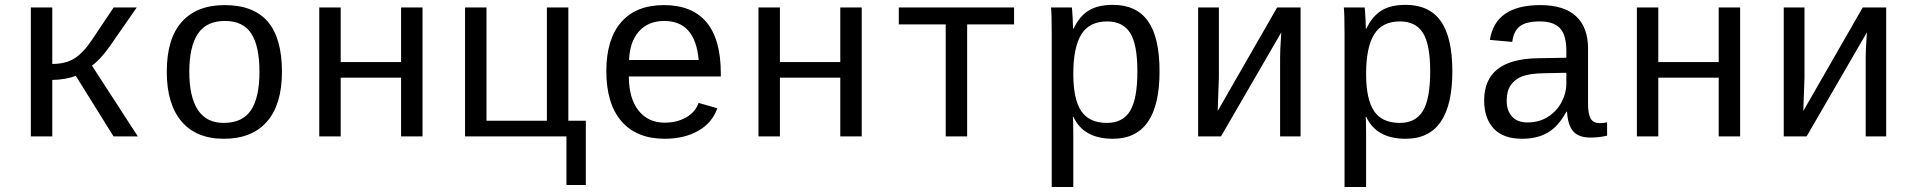

<svg xmlns="http://www.w3.org/2000/svg" viewBox="-20 -559 7841 787"><path d="M106.4 -528.3H194.3V-296.9Q249.5 -296.9 285.6 -319.8Q321.8 -342.8 357.9 -397L445.8 -528.3H540.5L430.2 -369.6Q392.1 -315.4 356.9 -290L544.9 0H445.3L290.5 -248.5Q273.9 -241.2 247.1 -236.3Q220.2 -231.4 194.3 -231.4V0H106.4Z M1135.7 -264.6Q1135.7 -131.3 1074.5 -60.8Q1013.2 9.8 897.5 9.8Q784.2 9.8 723.9 -61.5Q663.6 -132.8 663.6 -264.6Q663.6 -400.9 725.3 -469.5Q787.1 -538.1 900.4 -538.1Q1019.5 -538.1 1077.6 -470.2Q1135.7 -402.3 1135.7 -264.6ZM1043.5 -264.6Q1043.5 -369.6 1010 -421.4Q976.6 -473.1 901.9 -473.1Q826.2 -473.1 791 -420.4Q755.9 -367.7 755.9 -264.6Q755.9 -162.1 791 -108.6Q826.2 -55.2 896.5 -55.2Q974.1 -55.2 1008.8 -107.4Q1043.5 -159.7 1043.5 -264.6Z M1376.5 -528.3V-304.7H1624V-528.3H1711.9V0H1624V-240.7H1376.5V0H1288.6V-528.3Z M1974.1 -528.3V-64H2221.7V-528.3H2309.6V-64H2381.3V199.2H2301.8V0H1886.2V-528.3Z M2557.6 -245.6Q2557.6 -156.7 2596.9 -106.4Q2636.2 -56.2 2704.6 -56.2Q2754.9 -56.2 2792.7 -77.9Q2830.6 -99.6 2843.3 -137.2L2920.4 -115.2Q2898.9 -54.7 2841.6 -22.5Q2784.2 9.8 2704.6 9.8Q2589.4 9.8 2527.3 -62Q2465.3 -133.8 2465.3 -267.6Q2465.3 -397.9 2526.1 -468Q2586.9 -538.1 2701.7 -538.1Q2816.4 -538.1 2875.5 -468.3Q2934.6 -398.4 2934.6 -257.3V-245.6ZM2702.6 -473.1Q2637.2 -473.1 2599.1 -430.4Q2561 -387.7 2558.6 -313H2843.8Q2830.1 -473.1 2702.6 -473.1Z M3176.8 -528.3V-304.7H3424.3V-528.3H3512.2V0H3424.3V-240.7H3176.8V0H3088.9V-528.3Z M3664.1 -528.3H4136.7V-459H3944.3V0H3856.4V-459H3664.1Z M4732.9 -266.6Q4732.9 9.8 4541.5 9.8Q4421.4 9.8 4379.9 -80.1H4377.4Q4379.4 -76.2 4379.4 1V207.5H4291V-418.9Q4291 -502 4288.1 -528.3H4373.5Q4374 -526.4 4375 -513.9Q4376 -501.5 4377.2 -477.3Q4378.4 -453.1 4378.4 -441.4H4380.4Q4404.8 -492.7 4442.6 -515.9Q4480.5 -539.1 4541.5 -539.1Q4638.2 -539.1 4685.5 -472.4Q4732.9 -405.8 4732.9 -266.6ZM4642.1 -266.6Q4642.1 -377 4612.3 -424.1Q4582.5 -471.2 4518.6 -471.2Q4444.8 -471.2 4412.1 -417.7Q4379.4 -364.3 4379.4 -255.9Q4379.4 -151.9 4412.1 -103.5Q4444.8 -55.2 4517.6 -55.2Q4582.5 -55.2 4612.3 -104.5Q4642.1 -153.8 4642.1 -266.6Z M4976.1 -528.3V-239.3L4971.2 -104L5214.8 -528.3H5311V0H5227.1V-322.3Q5227.1 -354 5230.5 -402.8L5231.9 -426.3L4984.9 0H4891.1V-528.3Z M5933.1 -266.6Q5933.1 9.8 5741.7 9.8Q5621.6 9.8 5580.1 -80.1H5577.6Q5579.6 -76.2 5579.6 1V207.5H5491.2V-418.9Q5491.2 -502 5488.3 -528.3H5573.7Q5574.2 -526.4 5575.2 -513.9Q5576.2 -501.5 5577.4 -477.3Q5578.6 -453.1 5578.6 -441.4H5580.6Q5605 -492.7 5642.8 -515.9Q5680.7 -539.1 5741.7 -539.1Q5838.4 -539.1 5885.7 -472.4Q5933.1 -405.8 5933.1 -266.6ZM5842.3 -266.6Q5842.3 -377 5812.5 -424.1Q5782.7 -471.2 5718.8 -471.2Q5645 -471.2 5612.3 -417.7Q5579.6 -364.3 5579.6 -255.9Q5579.6 -151.9 5612.3 -103.5Q5645 -55.2 5717.8 -55.2Q5782.7 -55.2 5812.5 -104.5Q5842.3 -153.8 5842.3 -266.6Z M6538.6 -54.2Q6551.3 -54.2 6567.4 -57.6V-2.9Q6534.2 4.9 6499.5 4.9Q6450.7 4.9 6428.5 -20.8Q6406.2 -46.4 6403.3 -101.1H6400.4Q6368.7 -42 6325.4 -16.1Q6282.2 9.8 6218.8 9.8Q6141.6 9.8 6102.5 -32.2Q6063.5 -74.2 6063.5 -147.5Q6063.5 -317.9 6285.2 -320.3L6400.4 -322.3V-351.1Q6400.4 -415 6374.5 -443.1Q6348.6 -471.2 6292 -471.2Q6234.4 -471.2 6209 -450.7Q6183.6 -430.2 6178.7 -387.2L6086.9 -395.5Q6109.4 -538.1 6293.5 -538.1Q6391.1 -538.1 6440.2 -492.4Q6489.3 -446.8 6489.3 -360.4V-132.8Q6489.3 -93.8 6499.5 -74Q6509.8 -54.2 6538.6 -54.2ZM6241.2 -57.1Q6288.1 -57.1 6324.2 -79.6Q6360.4 -102.1 6380.4 -139.6Q6400.4 -177.2 6400.4 -217.3V-260.7L6307.6 -258.8Q6250 -257.8 6219.7 -246.1Q6189.5 -234.4 6172.6 -210.2Q6155.8 -186 6155.8 -146Q6155.8 -106 6177.5 -81.5Q6199.2 -57.1 6241.2 -57.1Z M6777.3 -528.3V-304.7H7024.9V-528.3H7112.8V0H7024.9V-240.7H6777.3V0H6689.5V-528.3Z M7376.5 -528.3V-239.3L7371.6 -104L7615.2 -528.3H7711.4V0H7627.4V-322.3Q7627.4 -354 7630.9 -402.8L7632.3 -426.3L7385.3 0H7291.5V-528.3Z"/></svg>

Font: Cousine
Style: Regular
Weight: 400
Monospace: yes
Designer: Steve Matteson
Foundry: Ascender Corporation
Version: Version 1.20